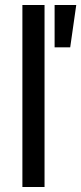

<svg xmlns="http://www.w3.org/2000/svg" viewBox="-20 -743 323 763"><path d="M69 0V-723H157V0ZM197 -555V-723H283L259 -555Z"/></svg>

Font: Archivo
Style: Regular
Weight: 400
Designer: Hector Gatti
Foundry: Omnibus-Type
Version: Version 2.001